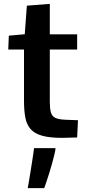

<svg xmlns="http://www.w3.org/2000/svg" viewBox="-20 -705 455 988"><path d="M298.8 4.4Q234.9 4.4 196 -6.8Q157.2 -18.1 137.2 -41Q117.2 -64 110.4 -99.9Q103.5 -135.7 103.5 -185.5V-450.2H22.5L25.4 -521.5L107.4 -528.8L118.2 -675.8L236.3 -685.1V-528.3H377V-450.2H236.3V-182.1Q236.3 -147 241.7 -127.2Q247.1 -107.4 264.2 -98.9Q281.2 -90.3 315.4 -88.9Q332 -88.4 348.4 -87.6Q364.7 -86.9 381.3 -86.4L377 2.4Q357.4 2.9 337.9 3.4Q318.4 3.9 298.8 4.4ZM122.6 263.2Q124.5 253.9 127.7 235.1Q130.9 216.3 134.8 191.9Q138.7 167.5 142.8 142.3Q147 117.2 150.1 94.7Q153.3 72.3 155.3 57.1H265.6V58.1Q265.6 66.4 260.7 86.9Q255.9 107.4 248.8 133.5Q241.7 159.7 233.4 186Q225.1 212.4 218 233.2Q210.9 253.9 207.5 263.2Z"/></svg>

Font: Comme SemiBold
Style: Regular
Weight: 600
Version: Version 1.000;gftools[0.9.27]